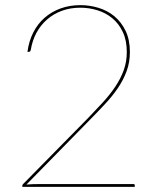

<svg xmlns="http://www.w3.org/2000/svg" viewBox="-20 -728 620 748"><path d="M293 -708Q329 -708 363.8 -697.5Q398.5 -687 425.5 -664.8Q452.5 -642.5 469.2 -608Q486 -573.5 486 -525Q486 -485 473.2 -450.5Q460.5 -416 439 -384.5Q417.5 -353 389.2 -322.8Q361 -292.5 330 -261L83 -9Q93.5 -10 107.2 -10.5Q121 -11 138 -11H500Q505 -11 505 -6V0H67V-5Q67 -7.5 68.5 -9.2Q70 -11 71 -12L323 -268Q353.5 -299.5 381 -329.5Q408.5 -359.5 429.2 -390.5Q450 -421.5 462 -454.5Q474 -487.5 474 -525Q474 -570.5 458.5 -603.2Q443 -636 417.5 -657Q392 -678 359.5 -688Q327 -698 293 -698Q254 -698 221.2 -686Q188.5 -674 163.5 -652.2Q138.5 -630.5 122.2 -600.5Q106 -570.5 100 -534Q98.5 -526 92 -526H87Q92.5 -568 109.8 -601.8Q127 -635.5 154 -659Q181 -682.5 216.2 -695.2Q251.5 -708 293 -708Z"/></svg>

Font: Lato Hairline
Style: Regular
Weight: 100
Designer: Lukasz Dziedzic
Foundry: tyPoland Lukasz Dziedzic
Version: Version 2.007; 2014-02-27